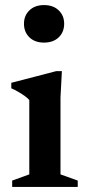

<svg xmlns="http://www.w3.org/2000/svg" viewBox="-20 -737 344 757"><path d="M153.5 -569Q117.5 -569 96 -589.8Q74.5 -610.5 74.5 -643.5Q74.5 -675.5 96 -696.2Q117.5 -717 153.5 -717Q190 -717 211.5 -696.2Q233 -675.5 233 -643.5Q233 -610.5 211.5 -589.8Q190 -569 153.5 -569ZM224 -456.5 218.5 -353V-49.5L286.5 -25V0H28V-25L95.5 -49.5V-342.5Q89.5 -350 78 -358.2Q66.5 -366.5 52.8 -374.5Q39 -382.5 24.5 -389V-410.5L201.5 -456.5Z"/></svg>

Font: Newsreader 16pt SemiBold
Style: Regular
Weight: 600
Designer: Hugues Gentile
Foundry: Production Type
Version: Version 1.003